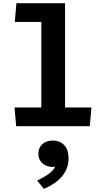

<svg xmlns="http://www.w3.org/2000/svg" viewBox="-20 -785 660 1194"><path d="M80.5 0H538.5L548.5 -116.5H384.5V-765H82L72 -648.5H237V-116.5H70.5ZM211 338 253 389.5C330.5 357 406.5 298.5 406.5 200C406.5 124 363.5 89 308 89C256.5 89 218.5 120 218.5 170.5C218.5 222 257 253 307.5 253C313 253 318.5 252.5 323.5 252C304 290 258.5 314 211 338Z"/></svg>

Font: Monaspace Argon
Style: Bold
Weight: 700
Designer: Riley Cran & the Lettermatic Team
Foundry: Lettermatic
Version: Version 1.000 (Monaspace Argon)